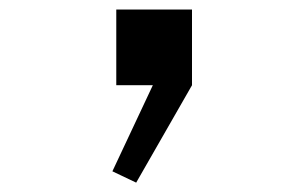

<svg xmlns="http://www.w3.org/2000/svg" viewBox="-20 -182 658 410"><path d="M228.3 -161.7H390V0L270.8 208L220 183.8L314.2 -16.7L343.2 0H228.3Z"/></svg>

Font: Monaspace Krypton Var ExLight
Style: Regular
Weight: 200
Designer: Riley Cran and the Lettermatic Team
Version: Version 1.200 (Monaspace Krypton Var)